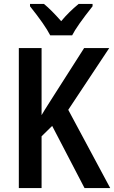

<svg xmlns="http://www.w3.org/2000/svg" viewBox="-20 -959 582 979"><path d="M411 0 246 -317 192 -264V0H76V-714H192V-372Q201 -388 238 -446L259 -479L409 -714H537L328 -399L542 0ZM452 -927Q371 -825 348 -779H236Q209 -832 133 -927V-939H204Q241 -909 292 -851Q330 -897 381 -939H452Z"/></svg>

Font: Noto Sans Display Medium Narrow
Style: Regular
Weight: 500
Width: 4
Designer: Monotype Design team
Foundry: Monotype Imaging Inc.
Version: Version 1.000